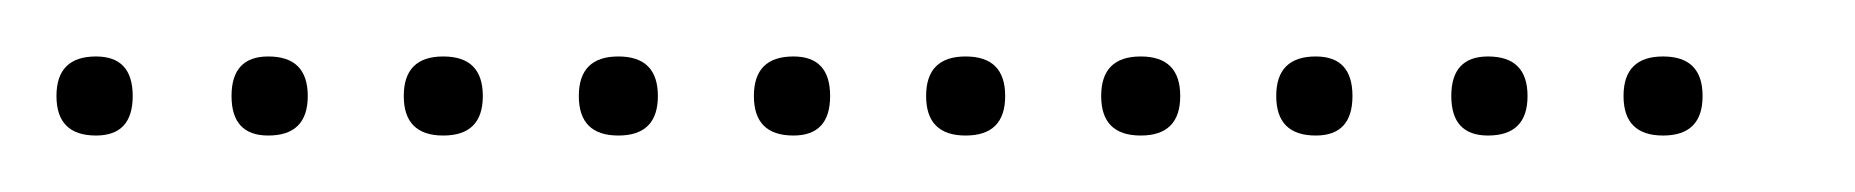

<svg xmlns="http://www.w3.org/2000/svg" viewBox="-20 -298 657 68"><path d="M14 -250Q0 -250 0 -264Q0 -278 14 -278Q27 -278 27 -264Q27 -250 14 -250ZM75 -250Q62 -250 62 -264Q62 -278 75 -278Q89 -278 89 -264Q89 -250 75 -250ZM137 -250Q123 -250 123 -264Q123 -278 137 -278Q151 -278 151 -264Q151 -250 137 -250ZM199 -250Q185 -250 185 -264Q185 -278 199 -278Q213 -278 213 -264Q213 -250 199 -250ZM261 -250Q247 -250 247 -264Q247 -278 261 -278Q274 -278 274 -264Q274 -250 261 -250ZM322 -250Q308 -250 308 -264Q308 -278 322 -278Q336 -278 336 -264Q336 -250 322 -250ZM384 -250Q370 -250 370 -264Q370 -278 384 -278Q398 -278 398 -264Q398 -250 384 -250ZM446 -250Q432 -250 432 -264Q432 -278 446 -278Q459 -278 459 -264Q459 -250 446 -250ZM507 -250Q494 -250 494 -264Q494 -278 507 -278Q521 -278 521 -264Q521 -250 507 -250ZM569 -250Q555 -250 555 -264Q555 -278 569 -278Q583 -278 583 -264Q583 -250 569 -250Z"/></svg>

Font: FRB American Cursive Just Xheight
Style: Italic
Weight: 400
Italic angle: -25°
Version: Version 2.0;Modular Font Editor K font №1